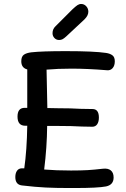

<svg xmlns="http://www.w3.org/2000/svg" viewBox="-20 -956 635 965"><path d="M551 -64Q551 -27 513 -19Q472 -11 357 -11H324Q261 -11 209.5 -13.5Q158 -16 90 -24Q57 -28 57 -66Q57 -85 65 -97Q73 -109 88 -110H102Q115 -200 117 -324H107Q68 -324 68 -370Q68 -414 104 -414H117V-539V-607Q87 -615 87 -648Q87 -672 100 -681Q113 -690 137 -693Q190 -699 311 -699Q452 -699 513 -690Q533 -687 545 -678Q557 -669 557 -648Q557 -626 546 -613.5Q535 -601 517 -603Q419 -611 340 -611Q269 -611 214 -606L218 -413L270 -412Q338 -412 386 -409L445 -408Q477 -408 477 -365Q477 -344 468.5 -331.5Q460 -319 444 -319L391 -320Q343 -323 269 -323H217Q216 -215 202 -104Q262 -99 337 -99Q388 -99 421 -101Q454 -103 497 -108Q523 -111 537 -99.5Q551 -88 551 -64ZM244 -789Q244 -810 259 -824L344 -909Q360 -924 369 -930Q378 -936 388 -936Q403 -936 413.5 -924.5Q424 -913 424 -897Q424 -878 405 -859L313 -773Q302 -763 294.5 -759Q287 -755 277 -755Q263 -755 253.5 -765Q244 -775 244 -789Z"/></svg>

Font: Mali Medium
Style: Regular
Weight: 500
Version: Version 1.000; ttfautohint (v1.6)